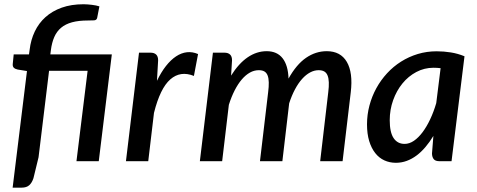

<svg xmlns="http://www.w3.org/2000/svg" viewBox="-20 -759 2244 904"><path d="M217 -503H506.5L445 0H340L392.5 -425.5H211L161.5 -18.5L137.5 80Q130.5 101.5 117.8 113Q105 124.5 82 124.5H39.5L107 -424.5L63.5 -431.5Q51.5 -434 45.2 -440Q39 -446 40 -457.5L44.5 -503H116.5L119.5 -524.5Q125 -571.5 143.8 -610.8Q162.5 -650 194.2 -678.5Q226 -707 270.8 -723Q315.5 -739 373.5 -739Q382.5 -739 392.8 -738.2Q403 -737.5 413 -736.2Q423 -735 432 -733.2Q441 -731.5 448 -729L437.5 -675Q435 -664 423.2 -663.2Q411.5 -662.5 393.5 -662.5Q350 -662.5 319 -654Q288 -645.5 267.5 -628.2Q247 -611 235.5 -584.5Q224 -558 219.5 -522.5Z M719 -378.5Q738.5 -419 761.2 -448Q784 -477 808.8 -493.5Q833.5 -510 859.8 -513Q886 -516 912.5 -504.5L893 -401.5Q829.5 -427 781.8 -385.2Q734 -343.5 705 -227.5L678 0H573L634.5 -511H688.5Q706 -511 715.2 -502.2Q724.5 -493.5 724.5 -475Z M921 0 982.5 -511H1036.5Q1054 -511 1063.2 -502.2Q1072.5 -493.5 1072.5 -475L1068 -403Q1104 -460.5 1146.2 -489.2Q1188.5 -518 1235.5 -518Q1284.5 -518 1310.5 -484.8Q1336.5 -451.5 1338.5 -389Q1375.5 -455.5 1421 -486.8Q1466.5 -518 1518.5 -518Q1583.5 -518 1613 -467.5Q1642.5 -417 1631.5 -324.5L1593 0H1487.5L1525.5 -324.5Q1529 -351.5 1528.2 -371.2Q1527.5 -391 1522.2 -403.8Q1517 -416.5 1506.8 -422.5Q1496.5 -428.5 1480 -428.5Q1460 -428.5 1440.2 -418Q1420.5 -407.5 1402.5 -387.5Q1384.5 -367.5 1369 -338.5Q1353.5 -309.5 1341.5 -272.5L1309.5 0H1204L1242.5 -324.5Q1246 -351.5 1245.5 -371.2Q1245 -391 1240 -403.8Q1235 -416.5 1225 -422.5Q1215 -428.5 1198.5 -428.5Q1176.5 -428.5 1156.5 -417.2Q1136.5 -406 1118.5 -385Q1100.5 -364 1085 -333.8Q1069.5 -303.5 1057.5 -265.5L1026 0Z M2054.5 -438Q2046 -439 2037.8 -439.5Q2029.5 -440 2021 -440Q1978 -440 1940.2 -420Q1902.5 -400 1874.8 -366Q1847 -332 1831 -287.2Q1815 -242.5 1815 -193Q1815 -136 1833.2 -108.8Q1851.5 -81.5 1885 -81.5Q1907.5 -81.5 1929 -96.2Q1950.5 -111 1969.8 -136.8Q1989 -162.5 2005.5 -197.5Q2022 -232.5 2034 -273.5ZM2020.5 -119Q2003 -90 1983.2 -66.8Q1963.5 -43.5 1941.5 -27Q1919.5 -10.5 1895 -1.5Q1870.5 7.5 1844 7.5Q1814.5 7.5 1789.5 -4Q1764.5 -15.5 1746.5 -38.5Q1728.5 -61.5 1718.2 -95.2Q1708 -129 1708 -173.5Q1708 -219 1719.5 -262.2Q1731 -305.5 1752 -343.8Q1773 -382 1802.5 -414Q1832 -446 1868.5 -469Q1905 -492 1947.2 -504.8Q1989.5 -517.5 2036 -517.5Q2069.5 -517.5 2102.5 -512.2Q2135.5 -507 2167 -494L2106 0H2049.5Q2029 0 2021.5 -10.5Q2014 -21 2014 -36.5Z"/></svg>

Font: Lato SemiBold
Style: Italic
Weight: 600
Italic angle: -7°
Designer: Lukasz Dziedzic with Adam Twardoch and Botio Nikoltchev
Foundry: tyPoland Lukasz Dziedzic
Version: Version 2.015; 2015-08-06; http://www.latofonts.com/